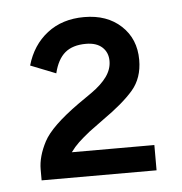

<svg xmlns="http://www.w3.org/2000/svg" viewBox="-36 -566 380 401"><g transform="rotate(-5 154.5 -365.0)"><path d="M127 -352Q133 -356 155 -371.5Q177 -387 188 -402.5Q199 -418 199 -435Q199 -453 187 -464Q175 -475 153 -475Q125 -475 109 -461.5Q93 -448 86 -419L33 -440Q45 -482 76.5 -506.5Q108 -531 154 -531Q202 -531 231.5 -503.5Q261 -476 261 -432Q261 -394 239.5 -369Q218 -344 175 -314L145 -292Q130 -280 121 -271.5Q112 -263 104 -252H277V-199H36V-222Q36 -249 52 -279.5Q68 -310 127 -352Z"/></g></svg>

Font: Bellota Text
Style: Regular
Weight: 400
Designer: Kemie Guaida
Foundry: Kemie Guaida
Version: Version 4.001